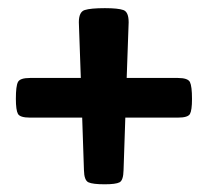

<svg xmlns="http://www.w3.org/2000/svg" viewBox="-20 -617 518 478"><path d="M240.7 -158.2Q210.9 -158.2 200.2 -163.1Q189.5 -168 189 -193.4L184.6 -324.2H54.7Q29.8 -324.2 24.7 -333.5Q19.5 -342.8 19.5 -371.1Q19.5 -402.8 24.7 -412.8Q29.8 -422.9 54.7 -422.9H181.2L176.3 -561.5Q176.3 -587.4 190.9 -592Q205.6 -596.7 241.2 -596.7Q273.9 -596.7 287.1 -592Q300.3 -587.4 300.3 -561.5L295.4 -422.9H422.9Q447.8 -422.9 452.9 -412.6Q458 -402.3 458 -370.6Q458 -342.3 452.9 -333.3Q447.8 -324.2 422.9 -324.2H292L287.6 -193.4Q287.1 -168 277.6 -163.1Q268.1 -158.2 240.7 -158.2Z"/></svg>

Font: Denk One
Style: Regular
Weight: 400
Designer: Irina Smirnova, Eben Sorkin
Foundry: Sorkin Type Co.f
Version: Version 1.004; ttfautohint (v1.8.4.7-5d5b);gftools[0.9.23]